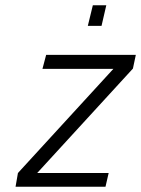

<svg xmlns="http://www.w3.org/2000/svg" viewBox="-20 -708 535 728"><path d="M365 -610 383 -688H332L313 -610ZM495 -500 484 -448 121 -52H392L380 0H39L48 -52L410 -447H141L155 -500Z"/></svg>

Font: RazerF5 Light
Style: Italic
Weight: 300
Foundry: Razer Inc.
Version: Version 2